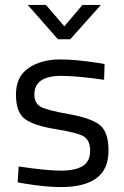

<svg xmlns="http://www.w3.org/2000/svg" viewBox="-20 -752 505 782"><path d="M229 -443Q120 -443 120 -367Q120 -332 145 -317.5Q170 -303 259 -287.5Q348 -272 385 -244Q422 -216 422 -139Q422 -62 372.5 -26Q323 10 228 10Q166 10 82 -4L52 -9L56 -74Q170 -57 228 -57Q286 -57 316.5 -75.5Q347 -94 347 -137.5Q347 -181 321 -196.5Q295 -212 207 -226Q119 -240 82 -267Q45 -294 45 -367Q45 -440 96.5 -475Q148 -510 225 -510Q286 -510 378 -496L406 -491L404 -427Q293 -443 229 -443ZM216 -592 93 -732H167L242 -645L316 -732H391L266 -592Z"/></svg>

Font: Titillium Web
Style: Regular
Weight: 400
Version: Version 1.002;PS 57.000;hotconv 1.0.70;makeotf.lib2.5.55311